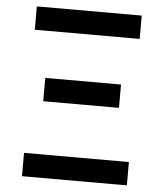

<svg xmlns="http://www.w3.org/2000/svg" viewBox="-53 -781 705 828"><g transform="rotate(5 300.0 -367.5)"><path d="M73 -634V-735H527V-634ZM136 -330V-431H464V-330ZM73 0V-101H527V0Z"/></g></svg>

Font: Iosevka Aile
Style: Bold
Weight: 700
Designer: Belleve Invis
Foundry: Belleve Invis
Version: Version 28.0.1; ttfautohint (v1.8.4)